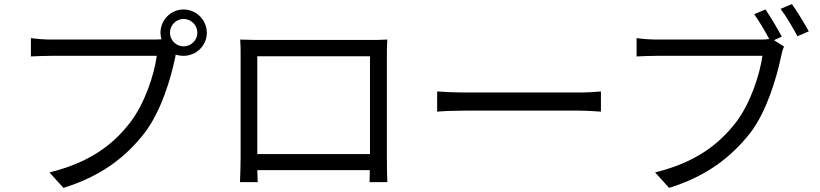

<svg xmlns="http://www.w3.org/2000/svg" viewBox="-20 -877 3980 932"><path d="M805 -718C805 -755 835 -785 871 -785C908 -785 938 -755 938 -718C938 -682 908 -652 871 -652C835 -652 805 -682 805 -718ZM759 -718C759 -707 761 -696 764 -686L732 -685C686 -685 287 -685 230 -685C197 -685 158 -688 130 -692V-603C156 -604 190 -606 230 -606C287 -606 683 -606 741 -606C728 -510 681 -371 610 -280C527 -173 414 -88 220 -40L288 35C472 -22 591 -115 682 -232C761 -335 810 -496 831 -601L833 -612C845 -608 858 -606 871 -606C933 -606 984 -656 984 -718C984 -780 933 -831 871 -831C809 -831 759 -780 759 -718Z M1146 -685C1148 -661 1148 -630 1148 -607C1148 -569 1148 -156 1148 -115C1148 -80 1146 -6 1145 7H1231L1229 -51H1775L1774 7H1860C1859 -4 1858 -82 1858 -114C1858 -152 1858 -561 1858 -607C1858 -632 1858 -660 1860 -685C1830 -683 1794 -683 1772 -683C1723 -683 1289 -683 1235 -683C1212 -683 1185 -684 1146 -685ZM1229 -129V-604H1776V-129Z M2102 -433V-335C2133 -338 2186 -340 2241 -340C2316 -340 2715 -340 2790 -340C2835 -340 2877 -336 2897 -335V-433C2875 -431 2839 -428 2789 -428C2715 -428 2315 -428 2241 -428C2185 -428 2132 -431 2102 -433Z M3824 -857 3769 -834C3796 -799 3829 -742 3851 -701L3906 -725C3885 -763 3849 -823 3824 -857ZM3786 -651 3737 -682 3775 -699C3755 -737 3719 -797 3696 -831L3641 -808C3664 -776 3693 -727 3714 -688C3698 -685 3684 -685 3671 -685C3626 -685 3227 -685 3170 -685C3137 -685 3097 -688 3070 -692V-603C3095 -604 3130 -606 3169 -606C3227 -606 3623 -606 3681 -606C3667 -510 3621 -371 3550 -280C3466 -173 3354 -88 3160 -40L3228 35C3411 -22 3530 -115 3622 -232C3701 -335 3749 -496 3771 -601C3775 -621 3779 -637 3786 -651Z"/></svg>

Font: Noto Sans KR
Style: Regular
Weight: 400
Designer: Ryoko NISHIZUKA 西塚涼子 (kana, bopomofo & ideographs); Paul D. Hunt (Latin, Greek & Cyrillic); Sandoll Communications 산돌커뮤니
Foundry: Adobe
Version: Version 2.004;hotconv 1.0.118;makeotfexe 2.5.65603